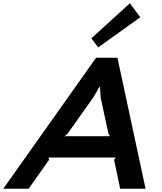

<svg xmlns="http://www.w3.org/2000/svg" viewBox="-74 -1167 1004 1187"><path d="M793 -1060 533 -874 491 -930 729 -1147ZM826 0H669L631 -180L642 -193H226L230 -180L103 0H-54L520 -810H652ZM607 -325 597 -338 548 -565 544 -632H542L503 -565L342 -338L325 -325Z"/></svg>

Font: TypoPRO Sinkin Sans
Style: 600 SemiBold Italic
Weight: 600
Italic angle: -112°
Designer: Keith Bates
Foundry: K-Type
Version: Sinkin Sans (version 1.0)  by Keith Bates   •   © 2014   www